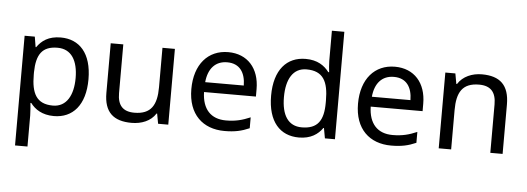

<svg xmlns="http://www.w3.org/2000/svg" viewBox="-58 -936 3711 1353"><g transform="rotate(5 1797.0 -260.0)"><path d="M340 -546C253 -546 205 -509 173 -463H169L157 -536H85V240H173V20C173 -5 169 -45 167 -68H173C204 -26 256 10 339 10C472 10 560 -86 560 -269C560 -454 472 -546 340 -546ZM324 -472C423 -472 469 -392 469 -270C469 -150 423 -63 326 -63C209 -63 173 -137 173 -269V-286C175 -411 215 -472 324 -472Z M1148 -536H1060V-257C1060 -132 1021 -63 902 -63C821 -63 783 -105 783 -191V-536H694V-185C694 -49 760 10 889 10C958 10 1024 -15 1059 -71H1063L1076 0H1148Z M1525 -546C1383 -546 1288 -440 1288 -264C1288 -85 1393 10 1546 10C1619 10 1667 -1 1722 -25V-102C1666 -78 1618 -65 1550 -65C1443 -65 1382 -130 1379 -251H1746V-304C1746 -450 1662 -546 1525 -546ZM1524 -474C1613 -474 1653 -412 1654 -321H1381C1390 -417 1440 -474 1524 -474Z M2072 10C2156 10 2207 -26 2239 -72H2243L2256 0H2327V-760H2239V-546C2239 -526 2243 -484 2245 -467H2239C2206 -511 2156 -546 2073 -546C1940 -546 1852 -451 1852 -267C1852 -83 1939 10 2072 10ZM2086 -63C1990 -63 1943 -137 1943 -265C1943 -392 1990 -473 2085 -473C2204 -473 2240 -399 2240 -266V-250C2240 -125 2199 -63 2086 -63Z M2704 -546C2562 -546 2467 -440 2467 -264C2467 -85 2572 10 2725 10C2798 10 2846 -1 2901 -25V-102C2845 -78 2797 -65 2729 -65C2622 -65 2561 -130 2558 -251H2925V-304C2925 -450 2841 -546 2704 -546ZM2703 -474C2792 -474 2832 -412 2833 -321H2560C2569 -417 2619 -474 2703 -474Z M3319 -546C3251 -546 3185 -519 3150 -463H3145L3132 -536H3061V0H3149V-278C3149 -403 3187 -472 3306 -472C3388 -472 3426 -429 3426 -343V0H3513V-349C3513 -487 3447 -546 3319 -546Z"/></g></svg>

Font: Noto Sans Lycian
Style: Regular
Weight: 400
Designer: Monotype Design Team
Foundry: Monotype Imaging Inc.
Version: Version 2.002